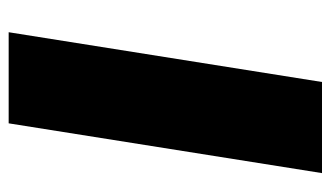

<svg xmlns="http://www.w3.org/2000/svg" viewBox="-176 -568 745 432"><g transform="rotate(90 196.0 -352.5)"><path d="M53 0 165 -705H370L258 0Z"/></g></svg>

Font: Nunito Sans 7pt SemiExpanded Black
Style: Italic
Weight: 900
Width: 6
Italic angle: -9°
Designer: Vernon Adams
Foundry: Vernon Adams
Version: Version 3.101;gftools[0.9.27]